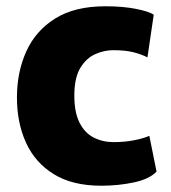

<svg xmlns="http://www.w3.org/2000/svg" viewBox="-20 -584 544 612"><path d="M34 -273Q34 -354.5 64 -420.5Q94 -486.5 156.2 -525.2Q218.5 -564 316 -564Q372.5 -564 414.5 -555.5Q456.5 -547 470 -537L450 -401Q433.5 -410 407.2 -417Q381 -424 341 -424Q312 -424 283.8 -411.5Q255.5 -399 236.8 -368.8Q218 -338.5 217 -286Q216 -228.5 232.8 -194.5Q249.5 -160.5 278.2 -145.8Q307 -131 342 -131Q377.5 -131 407.8 -137Q438 -143 456 -151L479 -37Q456 -13 406.5 -2.5Q357 8 303 8Q211 8 151.5 -28.8Q92 -65.5 63 -129Q34 -192.5 34 -273Z"/></svg>

Font: Koeln Type Sans ExtraBold
Style: Regular
Weight: 800
Designer: Eben Sorkin
Foundry: Eben Sorkin
Version: Version 2.001